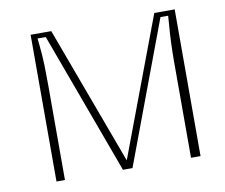

<svg xmlns="http://www.w3.org/2000/svg" viewBox="-66 -634 836 714"><g transform="rotate(-10 352.0 -277.0)"><path d="M92 0V-554H170L363 -32L559 -554H636V0H600V-364Q600 -437 606 -507L608 -535H579L379 0H343L146 -536H115L118 -507Q122 -470 123 -433.5Q124 -397 124 -359V0Z"/></g></svg>

Font: UN Bangla Thin
Style: Regular
Weight: 100
Designer: Desinged by Rajon, Unicode developed by Rashed (IMGN)
Version: Version 2.000;March 19, 2023;FontCreator 14.0.0.2901 64-bit